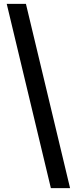

<svg xmlns="http://www.w3.org/2000/svg" viewBox="-20 -860 399 1000"><path d="M15 -840H115L345 120H245Z"/></svg>

Font: Coupeur_Texte
Style: Regular
Weight: 400
Designer: Léa Rolland
Version: Version 1.000;PS 001.000;hotconv 1.0.88;makeotf.lib2.5.64775